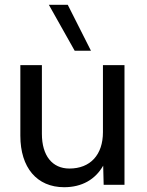

<svg xmlns="http://www.w3.org/2000/svg" viewBox="-20 -772 615 802"><path d="M248 10C322 10 378 -22 411 -80L413 0H500V-500H410V-220C410 -125 357 -68 270 -68C198 -68 155 -122 155 -213V-500H65V-205C65 -72 134 10 248 10ZM292 -560H360L263 -752H184Z"/></svg>

Font: Gully
Style: Regular
Weight: 400
Designer: jaikishan Patel
Foundry: MagicType
Version: Version 1.000;Glyphs 3.2 (3242)